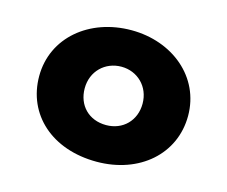

<svg xmlns="http://www.w3.org/2000/svg" viewBox="-82 -639 907 766"><g transform="rotate(15 371.5 -256.5)"><path d="M252 -256C252 -327 305 -377 372 -377C438 -377 491 -327 491 -256C491 -186 441 -136 372 -136C300 -136 252 -186 252 -256ZM64 -256C64 -98 188 15 373 15C550 15 679 -98 679 -256C679 -416 543 -528 373 -528C200 -528 64 -416 64 -256Z"/></g></svg>

Font: Sztylet
Style: Bd
Weight: 700
Foundry: Cannot Into Space Fonts, PlusOne Fonts
Version: Version 0.12